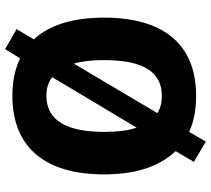

<svg xmlns="http://www.w3.org/2000/svg" viewBox="-58 -736 843 768"><g transform="rotate(-90 364.0 -352.5)"><path d="M677 -358C677 -479 649 -576 590 -639L631 -708L551 -754L514 -694C473 -714 423 -725 365 -725C152 -725 50 -587 50 -359C50 -237 78 -141 143 -72L100 1L181 49L220 -18C261 1 309 10 364 10C578 10 677 -130 677 -358ZM220 -358C220 -505 264 -589 365 -589C394 -589 419 -581 439 -566L237 -228C225 -262 220 -306 220 -358ZM507 -358C507 -210 465 -127 364 -127C337 -127 314 -133 295 -145L493 -479C503 -446 507 -405 507 -358Z"/></g></svg>

Font: Noto Sans Gujarati UI SemiCondensed ExtraBold
Style: Regular
Weight: 800
Width: 4
Designer: Jelle Bosma - Monotype Design Team, Universal Thirst
Foundry: Monotype Imaging Inc.
Version: Version 2.106